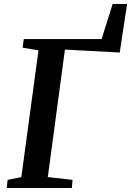

<svg xmlns="http://www.w3.org/2000/svg" viewBox="-20 -938 654 958"><path d="M13.5 0 18 -40.5 86.5 -54.5 172 -687 93 -700 98.5 -743H487L542 -918H614L577.5 -676L304 -690.5L218.5 -54.5L342 -40.5L338.5 0Z"/></svg>

Font: Merriweather 36pt SemiBold
Style: Italic
Weight: 600
Italic angle: -7.8°
Version: Version 2.101